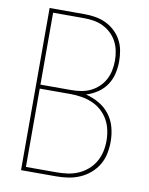

<svg xmlns="http://www.w3.org/2000/svg" viewBox="-83 -796 666 857"><g transform="rotate(10 250.0 -367.5)"><path d="M72 0V-735H230Q255 -735 279.5 -731Q304 -727 326.5 -716.5Q349 -706 367.5 -689Q386 -672 398 -650Q410 -628 414.5 -603.5Q419 -579 419 -554Q419 -526 412.5 -498Q406 -470 390 -446.5Q374 -423 350 -407Q326 -391 299 -383Q331 -375 359.5 -358.5Q388 -342 407.5 -316.5Q427 -291 435.5 -259.5Q444 -228 444 -195Q444 -168 438.5 -140.5Q433 -113 419 -89.5Q405 -66 384 -48Q363 -30 337.5 -19Q312 -8 285 -4Q258 0 230 0ZM91 -391H230Q253 -391 275 -394.5Q297 -398 317 -407.5Q337 -417 353.5 -432.5Q370 -448 380.5 -467.5Q391 -487 395.5 -509.5Q400 -532 400 -554Q400 -576 395.5 -598.5Q391 -621 380.5 -640.5Q370 -660 353.5 -675.5Q337 -691 317 -700.5Q297 -710 275 -713.5Q253 -717 230 -717H91ZM91 -18H230Q255 -18 280 -21.5Q305 -25 328 -35Q351 -45 370 -61.5Q389 -78 401.5 -99.5Q414 -121 419.5 -145.5Q425 -170 425 -195Q425 -220 419.5 -245Q414 -270 401.5 -291.5Q389 -313 370 -329.5Q351 -346 328 -355.5Q305 -365 280 -369Q255 -373 230 -373H91Z"/></g></svg>

Font: Iosevka Term Curly Thin
Style: Regular
Weight: 100
Designer: Belleve Invis
Foundry: Belleve Invis
Version: Version 32.3.0